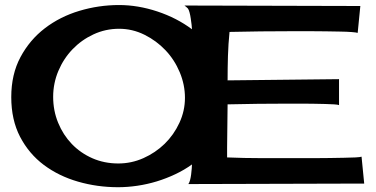

<svg xmlns="http://www.w3.org/2000/svg" viewBox="-20 -742 1514 774"><path d="M739.3 0Q743.2 -4.9 746.1 -15.6Q749 -26.4 750.5 -38.6Q752 -50.8 752.9 -62Q753.9 -73.2 753.9 -79.1Q722.7 -56.6 686.5 -39.6Q650.4 -22.5 611.8 -10.7Q573.2 1 533.7 6.8Q494.1 12.7 456.1 12.7Q372.1 12.7 294.4 -9.8Q216.8 -32.2 156.7 -77.1Q96.7 -122.1 61 -190.4Q25.4 -258.8 25.4 -350.6Q25.4 -442.4 62.5 -511.7Q99.6 -581.1 160.6 -627.9Q221.7 -674.8 299.8 -698.2Q377.9 -721.7 460 -721.7Q536.1 -721.7 614.3 -695.8Q692.4 -669.9 753.9 -624Q753.9 -629.9 752.4 -642.1Q751 -654.3 749 -667.5Q747.1 -680.7 744.1 -691.9Q741.2 -703.1 737.3 -708Q731.4 -713.9 723.6 -719.7L1432.6 -717.8L1421.9 -609.4Q1417 -611.3 1397.5 -612.8Q1377.9 -614.3 1351.1 -614.7Q1324.2 -615.2 1293.5 -615.7Q1262.7 -616.2 1234.9 -616.2Q1207 -616.2 1185.5 -616.2Q1164.1 -616.2 1156.2 -616.2Q1031.2 -616.2 905.3 -613.3Q900.4 -564.5 898.9 -516.1Q897.5 -467.8 897.5 -418L1346.7 -422.9V-318.4Q1341.8 -320.3 1326.7 -321.3Q1311.5 -322.3 1291 -322.8Q1270.5 -323.2 1247.1 -323.7Q1223.6 -324.2 1202.6 -324.2Q1181.6 -324.2 1165 -324.2Q1148.4 -324.2 1141.6 -324.2Q1018.6 -324.2 897.5 -321.3Q897.5 -277.3 896.5 -233.9Q895.5 -190.4 895.5 -146.5V-107.4Q964.8 -104.5 1033.7 -104.5Q1102.5 -104.5 1171.9 -104.5Q1179.7 -104.5 1201.2 -104.5Q1222.7 -104.5 1250.5 -104.5Q1278.3 -104.5 1309.1 -105Q1339.8 -105.5 1366.7 -106Q1393.6 -106.4 1413.1 -107.4Q1432.6 -108.4 1437.5 -110.4L1448.2 -2ZM457 -83Q509.8 -83 558.1 -104.5Q606.4 -126 643.6 -162.1Q680.7 -198.2 703.1 -246.6Q725.6 -294.9 725.6 -347.7Q725.6 -400.4 704.6 -450.7Q683.6 -501 647 -539.6Q610.4 -578.1 562 -602.1Q513.7 -626 460 -626Q405.3 -626 356.9 -603.5Q308.6 -581.1 272.5 -543.5Q236.3 -505.9 215.3 -456.1Q194.3 -406.2 194.3 -351.6Q194.3 -295.9 214.4 -247.1Q234.4 -198.2 269.5 -161.6Q304.7 -125 352.5 -104Q400.4 -83 457 -83Z"/></svg>

Font: Cherry Cream Soda
Style: Regular
Weight: 400
Designer: Font Diner, Inc
Foundry: Font Diner, Inc
Version: Version 1.001